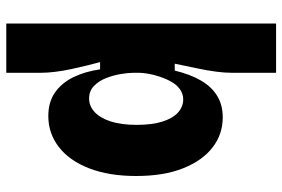

<svg xmlns="http://www.w3.org/2000/svg" viewBox="-164 -586 900 612"><g transform="rotate(90 286.0 -280.0)"><path d="M55 150V-265V-710H212V-568Q212 -547 208.5 -519.5Q205 -492 198 -459Q191 -426 183 -387H205Q217 -437 237 -471Q257 -505 286 -522.5Q315 -540 354 -540Q408 -540 450 -507.5Q492 -475 516.5 -413.5Q541 -352 541 -264Q541 -177 516.5 -114Q492 -51 448.5 -17.5Q405 16 350 16Q305 16 274.5 -5.5Q244 -27 226 -64Q208 -101 201 -149H178Q183 -130 189 -106Q195 -82 200.5 -56Q206 -30 209 -5.5Q212 19 212 39V150ZM294 -114Q318 -114 337 -131.5Q356 -149 367 -182.5Q378 -216 378 -265Q378 -315 367.5 -348Q357 -381 338.5 -397.5Q320 -414 297 -414Q279 -414 264.5 -403.5Q250 -393 240.5 -376Q231 -359 224.5 -339.5Q218 -320 215 -302.5Q212 -285 212 -273V-256Q212 -239 216 -215Q220 -191 229 -168Q238 -145 254 -129.5Q270 -114 294 -114Z"/></g></svg>

Font: Bricolage Grotesque 96pt ExtraBold SemiCondensed ExtraBold
Style: Regular
Weight: 800
Width: 4
Version: Version 1.001;gftools[0.9.33.dev8+g029e19f]